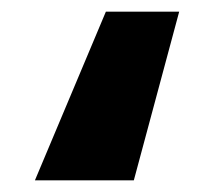

<svg xmlns="http://www.w3.org/2000/svg" viewBox="-20 -176 368 330"><path d="M288 -156 210 134H40L162 -156Z"/></svg>

Font: Fira Sans Black
Style: Regular
Weight: 900
Designer: Carrois Corporate & Edenspiekermann AG
Foundry: Carrois Corporate GbR & Edenspiekermann AG
Version: Version 4.203